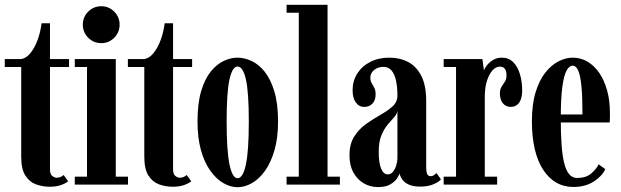

<svg xmlns="http://www.w3.org/2000/svg" viewBox="-20 -770 2592 801"><path d="M187 9Q157 9 129.8 -1Q102.5 -11 85.5 -38Q68.5 -65 68.5 -116V-490.5H0V-523.5H68.5Q90.5 -527.5 108 -549.8Q125.5 -572 137.2 -604.5Q149 -637 153.5 -673H188.5V-523.5H268V-490.5H188.5V-63.5Q188.5 -43 198.2 -35.8Q208 -28.5 216.5 -28.5Q226 -28.5 233.8 -32.2Q241.5 -36 245.5 -40L264.5 -13.5Q251 -3.5 232.2 2.8Q213.5 9 187 9Z M292 0V-33H343V-490.5H292V-523.5H463V-33H514V0ZM403 -590Q370.5 -590 348 -612.5Q325.5 -635 325.5 -667.5Q325.5 -699 348 -721.5Q370.5 -744 403 -744Q434 -744 456.5 -721.5Q479 -699 479 -667.5Q479 -635 456.5 -612.5Q434 -590 403 -590Z M700.5 9Q670.5 9 643.2 -1Q616 -11 599 -38Q582 -65 582 -116V-490.5H513.5V-523.5H582Q604 -527.5 621.5 -549.8Q639 -572 650.8 -604.5Q662.5 -637 667 -673H702V-523.5H781.5V-490.5H702V-63.5Q702 -43 711.8 -35.8Q721.5 -28.5 730 -28.5Q739.5 -28.5 747.2 -32.2Q755 -36 759 -40L778 -13.5Q764.5 -3.5 745.8 2.8Q727 9 700.5 9Z M971 11Q941.5 11 912 -6Q882.5 -23 857.8 -57.2Q833 -91.5 818.5 -143Q804 -194.5 804 -263.5Q804 -338.5 819.2 -389.8Q834.5 -441 859.5 -471.8Q884.5 -502.5 913.8 -516Q943 -529.5 971 -529.5Q999 -529.5 1028.8 -516Q1058.5 -502.5 1083.5 -471.8Q1108.5 -441 1124.2 -389.8Q1140 -338.5 1140 -263.5Q1140 -194.5 1125 -143Q1110 -91.5 1085.5 -57.2Q1061 -23 1031 -6Q1001 11 971 11ZM971 -26.5Q993.5 -26.5 1005.8 -83.5Q1018 -140.5 1018 -263.5Q1018 -386 1005.8 -439.2Q993.5 -492.5 971 -492.5Q949.5 -492.5 937.5 -439.2Q925.5 -386 925.5 -263.5Q925.5 -140.5 937.5 -83.5Q949.5 -26.5 971 -26.5Z M1175.5 0V-33H1226.5V-717H1175.5V-750H1346.5V-33H1398V0Z M1557 10.5Q1524.5 10.5 1497.5 -5.2Q1470.5 -21 1454.2 -50.5Q1438 -80 1438 -121.5Q1438 -170 1458.2 -201.2Q1478.5 -232.5 1508.2 -253.5Q1538 -274.5 1567.8 -291.2Q1597.5 -308 1617.8 -326.2Q1638 -344.5 1638 -371Q1638 -407.5 1632 -434.5Q1626 -461.5 1613.2 -476.2Q1600.5 -491 1579.5 -491Q1556 -491 1540.5 -477.8Q1525 -464.5 1525 -446Q1525 -433 1530.5 -423.5Q1536 -414 1541.5 -403.8Q1547 -393.5 1547 -376Q1547 -352 1534 -338Q1521 -324 1499.5 -324Q1477.5 -324 1464.2 -342.8Q1451 -361.5 1451 -393.5Q1451 -432.5 1470.5 -463.2Q1490 -494 1524.8 -511.8Q1559.5 -529.5 1604 -529.5Q1648.5 -529.5 1683 -511.2Q1717.5 -493 1737.8 -453.2Q1758 -413.5 1758 -348.5V-77.5Q1758 -52.5 1762.2 -43.8Q1766.5 -35 1776 -35Q1784.5 -35 1791 -39.8Q1797.5 -44.5 1801 -48L1819.5 -22Q1812 -11.5 1788.8 -1.5Q1765.5 8.5 1734 8.5Q1703.5 8.5 1685.2 0Q1667 -8.5 1658.2 -21.2Q1649.5 -34 1647 -46Q1645 -38.5 1635.8 -25Q1626.5 -11.5 1607.8 -0.5Q1589 10.5 1557 10.5ZM1597.5 -42.5Q1610 -42.5 1619 -53Q1628 -63.5 1633 -79.8Q1638 -96 1638 -112.5V-307.5Q1636 -293.5 1624 -280.5Q1612 -267.5 1597.2 -250Q1582.5 -232.5 1571.2 -205.5Q1560 -178.5 1560 -136.5Q1560 -90.5 1570 -66.5Q1580 -42.5 1597.5 -42.5Z M1831 0V-33H1882.5V-490.5H1831V-523.5H1992.5L1999 -476.5Q2001 -484 2010.8 -496.8Q2020.5 -509.5 2036.5 -519.5Q2052.5 -529.5 2073.5 -529.5Q2102 -529.5 2120.8 -511Q2139.5 -492.5 2149 -461Q2158.5 -429.5 2158.5 -392Q2158.5 -359 2145.8 -341.5Q2133 -324 2111 -324Q2090.5 -324 2078 -339Q2065.5 -354 2065.5 -380Q2065.5 -397.5 2072.5 -408.2Q2079.5 -419 2086.2 -429.2Q2093 -439.5 2093 -455Q2093 -474 2086.2 -483Q2079.5 -492 2064.5 -492Q2049.5 -492 2035.2 -477Q2021 -462 2011.8 -433.8Q2002.5 -405.5 2002.5 -366.5V-33H2054V0Z M2372 10Q2332.5 10 2300.8 -8.2Q2269 -26.5 2246 -61.8Q2223 -97 2211 -147.8Q2199 -198.5 2199 -263.5Q2199 -334.5 2214.5 -385.2Q2230 -436 2255.5 -467.8Q2281 -499.5 2310.8 -514.5Q2340.5 -529.5 2369 -529.5Q2403 -529.5 2431.5 -512.5Q2460 -495.5 2480.8 -464.8Q2501.5 -434 2513 -392Q2524.5 -350 2524.5 -299.5Q2524.5 -289.5 2524.5 -279.5Q2524.5 -269.5 2523.5 -259H2312V-292.5H2410Q2410 -367 2405.5 -411.8Q2401 -456.5 2392 -476.2Q2383 -496 2369 -496Q2355 -496 2343.8 -475.8Q2332.5 -455.5 2326 -407.5Q2319.5 -359.5 2319.5 -275.5Q2319.5 -213.5 2322.8 -167Q2326 -120.5 2333.8 -89.5Q2341.5 -58.5 2354.8 -43Q2368 -27.5 2387.5 -27.5Q2424.5 -27.5 2446.5 -46.2Q2468.5 -65 2477.5 -84.5L2505 -64.5Q2493.5 -36.5 2457.8 -13.2Q2422 10 2372 10Z"/></svg>

Font: Imbue 24pt
Style: Bold
Weight: 700
Designer: Tyler Finck
Foundry: Etcetera Type Company
Version: Version 1.102